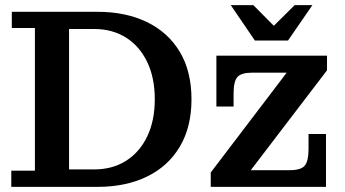

<svg xmlns="http://www.w3.org/2000/svg" viewBox="-20 -728 1346 748"><path d="M249 0V-68H347Q418 -68 471 -101.5Q524 -135 553.5 -196.5Q583 -258 583 -341Q583 -425 553.5 -486.5Q524 -548 471 -581.5Q418 -615 347 -615H249V-682H360Q470 -682 552.5 -642Q635 -602 680.5 -526Q726 -450 726 -341Q726 -233 680.5 -156.5Q635 -80 552.5 -40Q470 0 360 0ZM24 0V-63H116V-619H26V-682H249V0ZM801 -56 1097 -445 1254 -454 957 -65ZM801 0V-56L957 -65H1250V0ZM823 -313V-445H964Q920 -445 905 -428Q890 -411 890 -364V-313ZM1108 -65Q1153 -65 1167.5 -83Q1182 -101 1182 -147V-206H1250V-65ZM823 -445V-511H1254V-454L1097 -445ZM973 -570 879 -708H967L1074 -600H1019L1128 -708H1197L1102 -570Z"/></svg>

Font: Montagu Slab 120pt Medium
Style: Regular
Weight: 500
Designer: Florian Karsten
Foundry: Florian Karsten
Version: Version 1.000